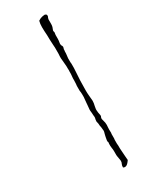

<svg xmlns="http://www.w3.org/2000/svg" viewBox="-214 -742 732 925"><g transform="rotate(-30 152.0 -279.5)"><path d="M186 135Q181 135 176 132Q176 120 180 113Q183 108 183 101Q183 99 183 96Q183 93 182 90Q181 82 179.5 75.5Q178 69 178 62Q178 52 178 42Q178 32 176 22Q176 15 175 13V0Q175 -5 176 -8Q173 -13 174 -20L177 -37Q178 -42 179 -46Q180 -50 181 -54Q184 -63 184 -68Q183 -76 182.5 -83.5Q182 -91 180 -97Q180 -103 179 -110Q178 -117 176 -124Q176 -131 177 -134Q178 -136 178 -138.5Q178 -141 179 -143Q179 -146 179 -150Q179 -154 178 -158Q178 -163 177.5 -169.5Q177 -176 176 -184Q176 -187 176 -191.5Q176 -196 177 -201Q178 -206 178 -212Q178 -218 179 -224Q180 -230 180 -235.5Q180 -241 181 -246Q182 -251 182 -255.5Q182 -260 182 -262V-270Q182 -277 181.5 -282.5Q181 -288 180 -292V-310Q180 -315 180 -319.5Q180 -324 181 -328Q181 -333 181.5 -338Q182 -343 182 -350Q182 -355 182 -361Q182 -367 183 -372Q184 -378 184 -384Q184 -390 184 -396Q185 -403 184 -415Q184 -421 184 -427Q184 -433 183 -439Q182 -445 182 -451Q182 -457 181 -462Q180 -468 180 -473Q180 -478 180 -482Q181 -491 181 -499.5Q181 -508 181 -516Q181 -524 181 -532Q181 -540 180 -547Q179 -563 178.5 -576.5Q178 -590 178 -603Q177 -616 176.5 -627Q176 -638 176 -648Q176 -658 177 -666.5Q178 -675 180 -682Q186 -686 191.5 -688.5Q197 -691 202 -692Q207 -693 211.5 -693.5Q216 -694 218 -694Q226 -691 226 -688Q228 -684 227 -680L224 -673Q222 -667 222 -666V-640Q222 -636 221.5 -632Q221 -628 220 -624L214 -608Q214 -600 216 -598Q213 -582 214 -570V-563Q214 -558 213.5 -552.5Q213 -547 212 -542Q210 -533 212 -530Q212 -528 213 -526.5Q214 -525 214 -523Q216 -522 216 -520Q216 -518 217 -516Q217 -512 214 -504Q214 -502 214 -498.5Q214 -495 213 -491Q213 -487 213 -482.5Q213 -478 212 -473Q211 -469 211 -464.5Q211 -460 210 -455V-442Q210 -430 211 -426V-401Q211 -397 210.5 -393Q210 -389 210 -384Q208 -360 207 -333.5Q206 -307 206 -278Q206 -263 207.5 -248.5Q209 -234 210 -220Q210 -207 206 -192Q204 -184 203.5 -177Q203 -170 204 -164Q204 -161 204.5 -157.5Q205 -154 206 -150Q207 -146 207.5 -142.5Q208 -139 208 -136Q204 -129 204 -122L210 -98Q212 -85 210 -71Q209 -58 210 -44Q210 -43 210 -41Q210 -39 209 -35V-19Q209 -15 209 -11Q209 -7 208 -3V8Q208 12 208 17.5Q208 23 209 30Q209 37 209 44Q209 51 210 59Q211 66 211 73.5Q211 81 212 88Q213 95 213 101Q213 107 214 112Q208 121 202 127Q196 133 191 134Q189 135 186 135Z"/></g></svg>

Font: Estonia
Style: Regular
Weight: 400
Designer: Robert E. Leuschke
Foundry: Robert E. Leuschke
Version: Version 1.014; ttfautohint (v1.8.3)